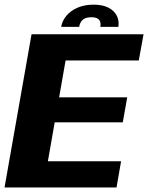

<svg xmlns="http://www.w3.org/2000/svg" viewBox="-38 -826 652 846"><path d="M-18 0H475.5L495.5 -115.5H173L203 -287H503L522.5 -397H222.5L251 -559.5H573.5L594.5 -675H101ZM374.5 -805.5Q335 -805.5 304.5 -792.5Q274 -779.5 255 -757Q236 -734.5 231.5 -707.5H310.5Q313 -721 319.2 -730.5Q325.5 -740 336.5 -745Q347.5 -750 365 -750Q381 -750 390.2 -745.2Q399.5 -740.5 403 -731Q406.5 -721.5 404 -707.5H483.5Q488 -734.5 476.5 -757Q465 -779.5 439.2 -792.5Q413.5 -805.5 374.5 -805.5Z"/></svg>

Font: Anybody Thin
Style: Bold Italic
Weight: 700
Italic angle: -10°
Version: Version 1.113;gftools[0.9.25]